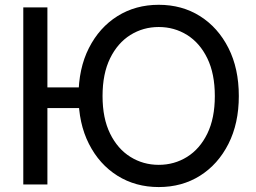

<svg xmlns="http://www.w3.org/2000/svg" viewBox="-20 -758 1050 789"><path d="M333 -398.9V-314H108.9V-398.9ZM174.8 -727.5V0H75.7V-727.5ZM632.3 10.7Q537.1 10.7 462.6 -35.9Q388.2 -82.5 345.5 -166.7Q302.7 -251 302.7 -363.3Q302.7 -476.6 345.5 -560.8Q388.2 -645 462.6 -691.7Q537.1 -738.3 632.3 -738.3Q728 -738.3 802 -691.7Q876 -645 918.7 -560.8Q961.4 -476.6 961.4 -363.3Q961.4 -251 918.7 -166.7Q876 -82.5 802 -35.9Q728 10.7 632.3 10.7ZM632.3 -80.6Q696.3 -80.6 748.8 -113.3Q801.3 -146 832 -209Q862.8 -272 862.8 -363.3Q862.8 -455.1 832 -518.3Q801.3 -581.5 748.8 -614.3Q696.3 -647 632.3 -647Q568.4 -647 515.9 -614.3Q463.4 -581.5 432.4 -518.3Q401.4 -455.1 401.4 -363.3Q401.4 -272 432.4 -209Q463.4 -146 515.9 -113.3Q568.4 -80.6 632.3 -80.6Z"/></svg>

Font: Inter Cardless Tabular
Style: Regular
Weight: 400
Designer: Rasmus Andersson
Foundry: rsms
Version: Version 4.000;git-4fc901f